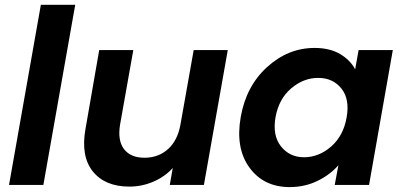

<svg xmlns="http://www.w3.org/2000/svg" viewBox="-20 -760 1656 789"><path d="M17.1 0 147.9 -740.2H289.1L158.2 0Z M916 -554.2 817.9 0H677.7L689.9 -69.8Q658.2 -34.2 610.8 -13.7Q563.5 6.8 511.7 6.8Q411.6 6.8 361.6 -55.4Q311.5 -117.7 331.1 -229L387.7 -554.2H527.8L473.6 -249Q462.4 -183.1 489.5 -147.5Q516.6 -111.8 573.7 -111.8Q631.3 -111.8 670.9 -147.7Q710.4 -183.6 721.7 -249L775.9 -554.2Z M969.2 -278.8Q991.2 -405.8 1077.6 -484.4Q1164.1 -563 1272.5 -563Q1335 -563 1377.2 -538.1Q1419.4 -513.2 1439.5 -475.1L1453.6 -554.2H1594.2L1496.6 0H1355.5L1370.6 -81.1Q1336.9 -42 1284.7 -16.6Q1232.4 8.8 1170.4 8.8Q1063.5 8.8 1005.1 -71.3Q946.8 -151.4 969.2 -278.8ZM1404.3 -276.9Q1418 -352.1 1383.1 -396Q1348.1 -439.9 1287.6 -439.9Q1227.5 -439.9 1176.8 -397Q1126 -354 1112.3 -278.8Q1099.1 -203.6 1134.5 -158.7Q1169.9 -113.8 1229.5 -113.8Q1290 -113.8 1340.6 -157.7Q1391.1 -201.7 1404.3 -276.9Z"/></svg>

Font: SVN-Poppins SemiBold
Style: Italic
Weight: 600
Italic angle: -10°
Designer: Ninad Kale (Devanagari), Jonny Pinhorn (Latin)
Foundry: Indian Type Foundry
Version: Version 3.002 2017